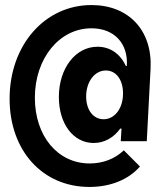

<svg xmlns="http://www.w3.org/2000/svg" viewBox="-20 -690 640 760"><path d="M351 -124C393 -124 430 -145 456 -181H461L458 -131H561L576 -418C584 -569 490 -670 342 -670C157 -670 18 -511 18 -299C18 -94 148 50 334 50C417 50 489 21 534 -31L470 -95C435 -61 387 -43 335 -43C208 -43 118 -152 118 -303C118 -459 215 -578 342 -578C432 -578 488 -518 482 -429H478C456 -477 416 -505 366 -505C279 -505 213 -420 213 -306C213 -200 270 -124 351 -124ZM390 -218C349 -218 321 -255 321 -308C321 -367 355 -411 399 -411C440 -411 467 -374 467 -320C467 -261 434 -218 390 -218Z"/></svg>

Font: CommitMono
Style: Bold
Weight: 700
Monospace: yes
Designer: Eigil Nikolajsen
Foundry: Eigil Nikolajsen
Version: Version 1.143